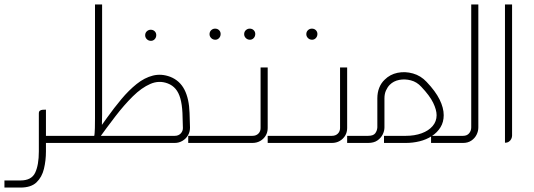

<svg xmlns="http://www.w3.org/2000/svg" viewBox="-20 -644 2407 865"><path d="M179 0V-32H310V0ZM0 201V169H72Q122 169 138.5 134Q155 99 155 38V-133Q155 -142 160 -145.5Q165 -149 172.5 -149.5Q180 -150 187 -150V38Q187 79 178 116.5Q169 154 144.5 177.5Q120 201 72 201Z M660 -460Q649 -460 641.5 -467.5Q634 -475 634 -485Q634 -496 641.5 -503Q649 -510 659 -510Q670 -510 677 -503Q684 -496 684 -486Q684 -475 677 -467.5Q670 -460 660 -460Z M300 0V-32H767Q784 -32 794 -42.5Q804 -53 804 -67L802 -135Q800 -174 792.5 -200.5Q785 -227 771 -243.5Q757 -260 736 -268Q697 -283 657.5 -266Q618 -249 578.5 -210Q539 -171 499.5 -119.5Q460 -68 422 -15L401 -28Q431 -70 462.5 -114Q494 -158 527 -197.5Q560 -237 595.5 -265.5Q631 -294 669 -303.5Q707 -313 747 -298Q790 -281 811 -240Q832 -199 834 -135L836 -69Q836 -50 827 -34.5Q818 -19 802 -9.5Q786 0 767 0ZM404 -22Q407 -46 407.5 -67.5Q408 -89 408 -112V-624H440V-128Q440 -101 439 -75.5Q438 -50 433 -22Z M950 -465Q939 -465 931.5 -472.5Q924 -480 924 -490Q924 -501 931.5 -508Q939 -515 949 -515Q960 -515 967 -508Q974 -501 974 -491Q974 -480 967 -472.5Q960 -465 950 -465ZM1106 -465Q1095 -465 1087.5 -472.5Q1080 -480 1080 -490Q1080 -501 1087.5 -508Q1095 -515 1105 -515Q1116 -515 1123 -508Q1130 -501 1130 -491Q1130 -480 1123 -472.5Q1116 -465 1106 -465Z M828 0V-32H1117Q1134 -32 1144 -42Q1154 -52 1154 -67V-340H1186V-67Q1186 -48 1177 -33Q1168 -18 1152.5 -9Q1137 0 1117 0Z M1386 -465Q1375 -465 1367.5 -472.5Q1360 -480 1360 -490Q1360 -501 1367.5 -508Q1375 -515 1385 -515Q1396 -515 1403 -508Q1410 -501 1410 -491Q1410 -480 1403 -472.5Q1396 -465 1386 -465Z M1186 0V-32H1475Q1492 -32 1502 -42Q1512 -52 1512 -67V-340H1544V-67Q1544 -48 1535 -33Q1526 -18 1510.5 -9Q1495 0 1475 0Z M1922 0V-32H1989V0ZM1544 0V-32H1638Q1662 -32 1670.5 -43.5Q1679 -55 1680 -70V-201Q1680 -227 1688.5 -248.5Q1697 -270 1713 -285Q1737 -309 1771 -316Q1805 -323 1840.5 -313Q1876 -303 1902 -275Q1942 -233 1960.5 -195.5Q1979 -158 1979 -125Q1979 -94 1964.5 -70.5Q1950 -47 1925.5 -31Q1901 -15 1870.5 -7.5Q1840 0 1808 0H1710V-32H1808Q1848 -32 1879.5 -43.5Q1911 -55 1929 -76Q1947 -97 1947 -125Q1947 -149 1931.5 -181Q1916 -213 1878 -253Q1858 -275 1831 -282Q1804 -289 1778.5 -284Q1753 -279 1736 -262Q1726 -252 1719 -236.5Q1712 -221 1712 -201V-70Q1712 -54 1704 -38Q1696 -22 1680 -11Q1664 0 1638 0Z M1979 0V-32H2066Q2084 -32 2093.5 -43.5Q2103 -55 2103 -70V-624H2135V-70Q2135 -53 2127 -37Q2119 -21 2103.5 -10.5Q2088 0 2066 0Z M2255 -1V-624H2287V-33Q2287 -26 2283.5 -18.5Q2280 -11 2273 -6Q2266 -1 2255 -1Z"/></svg>

Font: Mada ExtraLight
Style: Regular
Weight: 250
Designer: Khaled Hosny
Version: Version 1.5